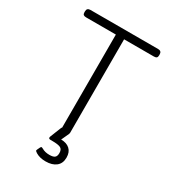

<svg xmlns="http://www.w3.org/2000/svg" viewBox="-208 -789 976 1091"><g transform="rotate(30 280.0 -243.5)"><path d="M525 -658V-651Q525 -640 519.5 -635.5Q514 -631 502 -631H307V-23V-20V-17L305 -9L282 41Q318 41 339 60Q360 79 360 115Q360 153 335 173Q310 193 267 193Q228 193 202 177Q193 171 191 168.5Q189 166 192 159L200 142Q203 134 209 134Q210 134 218 138Q238 150 267 150Q292 150 302 141.5Q312 133 312 113Q312 88 296 80.5Q280 73 243 73H230Q222 73 219.5 68.5Q217 64 220 57L247 -11Q250 -19 253 -21V-23V-631H58Q46 -631 40.5 -635.5Q35 -640 35 -651V-658Q35 -680 58 -680H502Q525 -680 525 -658Z"/></g></svg>

Font: Mitr ExtraLight
Style: Regular
Weight: 250
Designer: Thanarat Vachiruckul
Foundry: Cadson Demak Co.,Ltd.
Version: Version 1.000